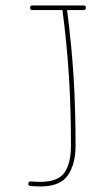

<svg xmlns="http://www.w3.org/2000/svg" viewBox="-20 -671 392 692"><path d="M88.4 -643.1Q88.4 -651.4 96.7 -651.4H280.8Q289.6 -651.4 289.6 -643.1Q289.6 -634.8 280.8 -634.8H221.7Q237.8 -512.2 245.1 -395.5Q252.4 -278.8 252.4 -146.5Q252.4 -80.1 224.9 -39.6Q197.3 1 126 1Q107.4 1 89.8 -0.5Q81.1 -1.5 82 -9.3Q83 -18.1 91.3 -17.1Q108.4 -15.6 126 -15.6Q189.5 -15.6 212.6 -49.3Q235.8 -83 235.8 -146.5Q235.8 -278.3 228.5 -395.3Q221.2 -512.2 205.1 -634.8H96.7Q88.4 -634.8 88.4 -643.1Z"/></svg>

Font: Mikhak-FD Thin
Style: Regular
Weight: 100
Designer: Amin Abedi
Version: Version 3.2